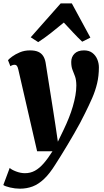

<svg xmlns="http://www.w3.org/2000/svg" viewBox="-48 -857 611 1128"><path d="M59.5 -449Q56 -464.5 51 -470.5Q46 -476.5 38.5 -476.5Q32 -476.5 25.8 -474.5Q19.5 -472.5 13 -468L-1 -503.5Q5.5 -511.5 23.8 -525Q42 -538.5 69 -549.8Q96 -561 128 -561Q157.5 -561 176.2 -552.8Q195 -544.5 205.5 -528.2Q216 -512 220 -488.5Q227 -444.5 234.2 -398.2Q241.5 -352 249 -305Q256.5 -258 263.8 -211.5Q271 -165 278 -119.5L292 -24.5L327 -97Q343.5 -131.5 357 -165.5Q370.5 -199.5 380 -232.2Q389.5 -265 395 -296Q400.5 -327 400.5 -355.5Q400 -388.5 392.8 -408.2Q385.5 -428 378 -446.5Q370.5 -465 370.5 -493.5Q370.5 -522.5 389.8 -541.8Q409 -561 445.5 -561Q475.5 -561 494.8 -546.2Q514 -531.5 523.5 -508.5Q533 -485.5 533 -461.5Q533 -411 522.5 -367Q512 -323 493.5 -280.8Q475 -238.5 451.5 -191.5Q439 -165.5 422.2 -134.2Q405.5 -103 386.2 -69.8Q367 -36.5 347.5 -4Q328 28.5 310 57.5Q292 86.5 277.5 109Q244 163 211 194.2Q178 225.5 143.5 238.5Q109 251.5 69 251.5Q40.5 251.5 11 244.5Q-18.5 237.5 -28.5 230L9 129.5Q19.5 140 46.2 150.2Q73 160.5 98.5 160.5Q130.5 160.5 156.8 146.2Q183 132 208 103.5Q233 75 260.5 31.5H170ZM176.5 -609.5 132.5 -638 308.5 -837H374L483 -636L435 -612Q408.5 -637 381 -666.5Q353.5 -696 327 -724.5Q291.5 -695 253.2 -664.8Q215 -634.5 176.5 -609.5Z"/></svg>

Font: Merriweather 36pt Black
Style: Italic
Weight: 900
Italic angle: -7.8°
Version: Version 2.101